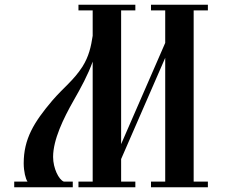

<svg xmlns="http://www.w3.org/2000/svg" viewBox="-20 -790 952 810"><path d="M551 0V-24H491V-119L677 -546V-24H617V0H857V-24H797V-746H857V-770H617V-746H677V-609L491 -182V-746H551V-770H311V-746H371V-639C364 -593 355 -552 328 -509C290 -450 249 -422 200 -365C123 -274 80 -204 80 -101C80 -67 88 -35 96 -24H40V0H287V-24H249C228 -32 204 -80 204 -128C204 -201 248 -291 290 -365C322 -421 351 -474 371 -530V-24H311V0Z"/></svg>

Font: Ponomar Unicode
Style: Regular
Weight: 400
Version: 1.3